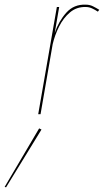

<svg xmlns="http://www.w3.org/2000/svg" viewBox="-110 -490 446 824"><path d="M310 -440 316 -448Q303 -456 289 -463Q275 -470 258 -470Q207 -472 174.5 -435.5Q142 -399 125 -349L144 -460H134L54 0H64L116 -300Q125 -339 143.5 -376Q162 -413 190.5 -437Q219 -461 258 -460Q272 -460 285 -454Q298 -448 310 -440ZM58 61 -90 312 -84 314 68 66Z"/></svg>

Font: Jost* 200 Hairline Italic
Style: Italic
Weight: 100
Italic angle: -10°
Version: Version 3.200; ttfautohint (v0.97) -l 8 -r 50 -G 200 -x 14 -